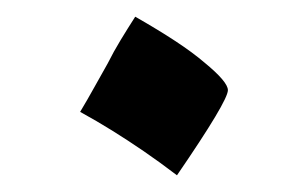

<svg xmlns="http://www.w3.org/2000/svg" viewBox="-20 -343 369 230"><path d="M192 -133Q171 -149 152 -162Q133 -175 114.5 -186.5Q96 -198 76 -209Q85 -224 93 -238.5Q101 -253 109 -267Q116 -281 124.5 -295Q133 -309 142 -323Q170 -307 190.5 -293.5Q211 -280 225 -268Q253 -245 253 -235Q253 -222 192 -133Z"/></svg>

Font: Noto Naskh Arabic Medium
Style: Regular
Weight: 500
Designer: Monotype Design Team, David Williams, Mohamad Dakak and Nizar Qandah
Foundry: Monotype Imaging Inc.
Version: Version 2.016